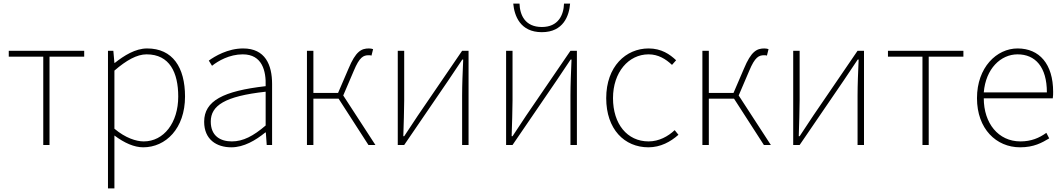

<svg xmlns="http://www.w3.org/2000/svg" viewBox="-20 -811 5953 1074"><path d="M222 0H257V-494H451V-527H29V-494H222Z M584 243H620V46V-53C676 -11 731 13 781 13C907 13 1015 -92 1015 -271C1015 -434 946 -540 803 -540C737 -540 674 -500 622 -459H620L614 -527H584ZM784 -20C742 -20 682 -39 620 -91V-416C687 -474 746 -507 800 -507C929 -507 977 -405 977 -271C977 -124 896 -20 784 -20Z M1274 13C1344 13 1410 -26 1464 -70H1467L1472 0H1502V-341C1502 -448 1464 -540 1340 -540C1254 -540 1181 -496 1148 -472L1166 -443C1200 -470 1263 -507 1338 -507C1447 -507 1469 -414 1466 -329C1229 -302 1122 -247 1122 -130C1122 -30 1192 13 1274 13ZM1277 -20C1213 -20 1159 -50 1159 -131C1159 -220 1237 -273 1466 -298V-109C1397 -50 1340 -20 1277 -20Z M1697 0H1733V-259H1874L2041 0H2080L1900 -277L1959 -415C1991 -492 2013 -502 2042 -502C2050 -502 2052 -502 2058 -500L2067 -536C2063 -538 2053 -540 2044 -540C2002 -540 1970 -525 1929 -426L1871 -291H1733V-527H1697Z M2205 0H2241L2489 -363C2511 -396 2544 -445 2566 -478H2571C2568 -407 2565 -336 2565 -277V0H2601V-527H2565L2317 -164C2295 -131 2263 -82 2241 -49H2236C2238 -120 2241 -191 2241 -249V-527H2205Z M2811 0H2847L3095 -363C3117 -396 3150 -445 3172 -478H3177C3174 -407 3171 -336 3171 -277V0H3207V-527H3171L2923 -164C2901 -131 2869 -82 2847 -49H2842C2844 -120 2847 -191 2847 -249V-527H2811ZM3011 -631C3132 -631 3164 -724 3169 -791H3135C3133 -727 3103 -660 3011 -660C2917 -660 2888 -727 2886 -791H2851C2857 -724 2889 -631 3011 -631Z M3607 13C3675 13 3731 -18 3775 -57L3754 -83C3717 -48 3666 -20 3608 -20C3488 -20 3409 -118 3409 -262C3409 -407 3496 -507 3608 -507C3662 -507 3704 -481 3739 -448L3762 -474C3727 -507 3680 -540 3608 -540C3481 -540 3371 -439 3371 -262C3371 -88 3473 13 3607 13Z M3909 0H3945V-259H4086L4253 0H4292L4112 -277L4171 -415C4203 -492 4225 -502 4254 -502C4262 -502 4264 -502 4270 -500L4279 -536C4275 -538 4265 -540 4256 -540C4214 -540 4182 -525 4141 -426L4083 -291H3945V-527H3909Z M4417 0H4453L4701 -363C4723 -396 4756 -445 4778 -478H4783C4780 -407 4777 -336 4777 -277V0H4813V-527H4777L4529 -164C4507 -131 4475 -82 4453 -49H4448C4450 -120 4453 -191 4453 -249V-527H4417Z M5140 0H5175V-494H5369V-527H4947V-494H5140Z M5686 13C5764 13 5809 -13 5849 -37L5833 -68C5793 -39 5748 -20 5688 -20C5564 -20 5483 -122 5483 -261H5869C5871 -275 5871 -286 5871 -297C5871 -453 5794 -540 5672 -540C5555 -540 5445 -434 5445 -262C5445 -90 5553 13 5686 13ZM5483 -294C5494 -427 5578 -507 5672 -507C5771 -507 5836 -437 5836 -294Z"/></svg>

Font: Noto Sans CJK HK Thin
Style: Regular
Weight: 100
Designer: Ryoko NISHIZUKA 西塚涼子 (kana, bopomofo & ideographs); Paul D. Hunt (Latin, Greek & Cyrillic); Sandoll Communications 산돌커뮤니
Foundry: Adobe
Version: Version 2.004;hotconv 1.0.118;makeotfexe 2.5.65603